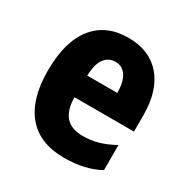

<svg xmlns="http://www.w3.org/2000/svg" viewBox="-135 -676 781 802"><g transform="rotate(30 255.0 -274.5)"><path d="M261 -559Q363 -559 419.5 -493.5Q476 -428 476 -309V-231H189Q190 -108 298 -108Q338 -108 373 -118Q408 -128 448 -150V-29Q378 10 277 10Q159 10 98 -62.5Q37 -135 37 -272Q37 -412 95.5 -485.5Q154 -559 261 -559ZM265 -445Q232 -445 212 -419.5Q192 -394 190 -336H335Q335 -388 316.5 -416.5Q298 -445 265 -445Z"/></g></svg>

Font: Noto Sans Lao Condensed ExtraBold
Style: Regular
Weight: 800
Width: 3
Designer: Monotype Design Team
Foundry: Monotype Imaging Inc.
Version: Version 2.003; ttfautohint (v1.8.4.7-5d5b)